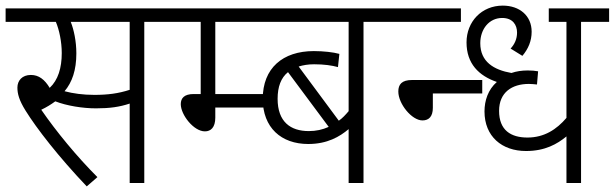

<svg xmlns="http://www.w3.org/2000/svg" viewBox="-20 -652 2190 684"><path d="M494 -574H594V-622H0V-574H179C191 -546 200 -503 200 -463C200 -410 187 -367 157 -339C139 -369 118 -385 90 -385C59 -385 42 -365 42 -340C42 -318 48 -295 71 -258C110 -195 189 -93 289 12L327 -21C253 -95 180 -184 127 -261C146 -270 162 -280 177 -291C218 -275 275 -266 322 -266C371 -266 406 -271 442 -283V0H494ZM316 -314C276 -314 240 -319 210 -327C237 -359 252 -402 252 -462C252 -505 243 -547 232 -574H442V-332C402 -319 364 -314 316 -314Z M747 -317V-574H898V-622H580V-574H695V-317H670C636 -317 624 -302 624 -281C624 -243 670 -184 710 -184C731 -184 747 -198 747 -233V-269H948V-317Z M1374 -574V-622H870V-574H1222V-256C1211 -243 1200 -231 1187 -222L1044 -415C1060 -420 1078 -423 1099 -423C1134 -423 1162 -419 1184 -413L1189 -460C1168 -466 1132 -470 1098 -470C987 -470 916 -409 916 -300C916 -197 982 -139 1078 -139C1146 -139 1190 -165 1222 -192V0H1275V-574ZM969 -300C969 -343 981 -375 1006 -395L1151 -200C1129 -190 1106 -185 1080 -185C1015 -185 969 -218 969 -300Z M2150 -574V-622H1935V-574H1998V-232C1963 -191 1919 -162 1859 -162C1800 -162 1758 -188 1758 -257C1758 -323 1804 -353 1864 -353C1872 -353 1884 -352 1893 -351L1897 -398C1887 -400 1873 -401 1860 -401C1839 -401 1819 -398 1802 -392C1739 -403 1691 -432 1691 -498C1691 -549 1723 -588 1769 -588C1807 -588 1822 -563 1822 -536C1822 -513 1813 -494 1799 -479L1841 -453C1862 -478 1874 -506 1874 -539C1874 -596 1831 -632 1771 -632C1696 -632 1642 -575 1642 -501C1642 -425 1686 -382 1750 -360C1719 -333 1706 -294 1706 -255C1706 -166 1768 -114 1854 -114C1922 -114 1965 -139 1998 -166V0H2050V-574ZM1360 -622V-574H1622V-622ZM1522 -319H1698V-367H1448C1411 -367 1399 -351 1399 -326C1399 -282 1447 -223 1485 -223C1508 -223 1522 -237 1522 -268Z"/></svg>

Font: Noto Sans SemiCondensed Light
Style: Regular
Weight: 300
Width: 4
Designer: Monotype Design Team
Foundry: Monotype Imaging Inc.
Version: Version 2.013